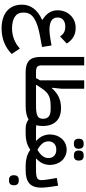

<svg xmlns="http://www.w3.org/2000/svg" viewBox="651 -1431 1084 2426"><g transform="rotate(90 1193.0 -218.0)"><path d="M341 304Q199 304 119 236.5Q39 169 39 45Q39 -35 86 -99Q133 -163 230 -208V-213Q110 -286 110 -404Q110 -450 125.5 -491Q141 -532 170 -563.5Q199 -595 240 -613.5Q281 -632 332 -632Q401 -632 450 -601.5Q499 -571 530 -519L440 -435Q417 -470 388 -485.5Q359 -501 317 -501Q263 -501 232 -475.5Q201 -450 201 -403Q201 -351 241 -326Q281 -301 355 -301Q405 -301 473 -313L554 -327L574 -207L443 -183Q285 -155 212 -107Q139 -59 139 19V33Q139 102 192.5 137Q246 172 341 172Q410 172 476 146.5Q542 121 593 73L662 176Q599 239 517 271.5Q435 304 341 304Z M891 0Q792 0 745.5 -44Q699 -88 699 -190V-740H806V-204Q806 -161 824.5 -146Q843 -131 888 -131H919V-27L892 0Z M1611 0Q1575 0 1545.5 -8Q1516 -16 1490 -37Q1429 0 1318 0H892V-104L919 -131H966L995 -181V-740H1101V-452L1089 -335L1095 -332Q1151 -395 1211.5 -421Q1272 -447 1345 -447Q1457 -447 1514.5 -386Q1572 -325 1572 -216Q1572 -193 1569.5 -172.5Q1567 -152 1562 -135Q1574 -133 1586 -132Q1598 -131 1611 -131H1638V-27ZM1318 -131Q1407 -131 1444 -149.5Q1481 -168 1481 -219Q1481 -268 1452 -292Q1423 -316 1360 -316H1330Q1286 -316 1253 -311.5Q1220 -307 1192.5 -294.5Q1165 -282 1142 -259.5Q1119 -237 1096 -202L1053 -137L1056 -131Z M1611 -104 1638 -131H1756L1758 -136Q1716 -174 1697.5 -218Q1679 -262 1679 -308Q1679 -351 1693 -389.5Q1707 -428 1732.5 -456.5Q1758 -485 1793.5 -501.5Q1829 -518 1872 -518Q1915 -518 1950 -501.5Q1985 -485 2010.5 -456.5Q2036 -428 2050 -389.5Q2064 -351 2064 -308Q2064 -262 2045.5 -218Q2027 -174 1985 -136L1987 -131H2108V-27L2081 0H2070Q2017 0 1967 -13.5Q1917 -27 1872 -59Q1827 -27 1777.5 -13.5Q1728 0 1675 0H1611ZM1872 -149Q1923 -178 1950 -211.5Q1977 -245 1977 -289Q1977 -334 1948.5 -360.5Q1920 -387 1877 -387H1866Q1823 -387 1794.5 -360.5Q1766 -334 1766 -289Q1766 -245 1793.5 -211.5Q1821 -178 1872 -149ZM1937 -610Q1913 -610 1897.5 -624.5Q1882 -639 1882 -671Q1882 -704 1897.5 -718.5Q1913 -733 1937 -733H1954Q1978 -733 1993.5 -718.5Q2009 -704 2009 -671Q2009 -639 1993.5 -624.5Q1978 -610 1954 -610ZM1788 -610Q1764 -610 1748.5 -624.5Q1733 -639 1733 -671Q1733 -704 1748.5 -718.5Q1764 -733 1788 -733H1805Q1829 -733 1844.5 -718.5Q1860 -704 1860 -671Q1860 -639 1844.5 -624.5Q1829 -610 1805 -610Z M2081 -104 2108 -131H2133Q2203 -131 2229.5 -145.5Q2256 -160 2256 -198Q2256 -214 2253.5 -238.5Q2251 -263 2244 -304L2228 -394L2326 -410L2340 -320Q2345 -286 2348 -253.5Q2351 -221 2351 -198Q2351 -96 2299 -48Q2247 0 2133 0H2081ZM2249 210Q2225 210 2209.5 195.5Q2194 181 2194 149Q2194 116 2209.5 101.5Q2225 87 2249 87H2266Q2290 87 2305.5 101.5Q2321 116 2321 149Q2321 181 2305.5 195.5Q2290 210 2266 210Z"/></g></svg>

Font: IBM Plex Sans Arabic SemiBold
Style: Regular
Weight: 600
Designer: Mike Abbink, Paul van der Laan, Pieter van Rosmalen, Wael Morcos, Khajak Apelian
Foundry: Bold Monday
Version: Version 1.1